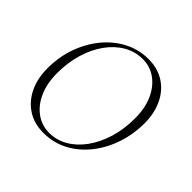

<svg xmlns="http://www.w3.org/2000/svg" viewBox="-166 -845 1031 1031"><g transform="rotate(45 349.0 -330.0)"><path d="M289 10Q220 10 168.5 -23Q117 -56 88.5 -115Q60 -174 60 -251Q60 -338 87 -413.5Q114 -489 162 -547Q210 -605 273.5 -637.5Q337 -670 409 -670Q479 -670 530.5 -637Q582 -604 610 -545Q638 -486 638 -409Q638 -328 613 -253Q588 -178 541.5 -118.5Q495 -59 431 -24.5Q367 10 289 10ZM312 -12Q367 -12 416 -40Q465 -68 502.5 -119.5Q540 -171 561.5 -240.5Q583 -310 583 -393Q583 -470 557.5 -527Q532 -584 488 -616Q444 -648 387 -648Q329 -648 279.5 -619Q230 -590 193 -538.5Q156 -487 135.5 -418Q115 -349 115 -269Q115 -192 140.5 -134.5Q166 -77 210.5 -44.5Q255 -12 312 -12Z"/></g></svg>

Font: Spectral SC ExtraLight
Style: Italic
Weight: 275
Italic angle: -10°
Designer: Jean-Baptiste Levee
Foundry: Production Type
Version: Version 2.001